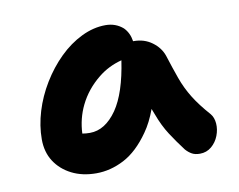

<svg xmlns="http://www.w3.org/2000/svg" viewBox="-57 -783 741 596"><g transform="rotate(-10 313.0 -485.0)"><path d="M202 -261Q158 -261 124.5 -278Q91 -295 72 -324.5Q53 -354 53 -394Q53 -437 66.5 -481.5Q80 -526 105 -567Q130 -608 162.5 -640Q195 -672 233 -690.5Q271 -709 309 -709Q341 -709 364 -689Q381 -672 385 -645Q386 -645 387 -645Q420 -645 444.5 -627Q469 -609 478 -583Q491 -542 503 -508.5Q515 -475 533.5 -445Q552 -415 583 -380Q593 -368 594.5 -349Q596 -330 588.5 -310.5Q581 -291 565.5 -278Q550 -265 529 -265Q514 -265 504 -270.5Q494 -276 485 -286Q463 -315 444.5 -343.5Q426 -372 412 -410Q409 -418 405 -428Q390 -387 370 -359Q333 -306 290 -283.5Q247 -261 202 -261ZM339 -593Q297 -582 265 -556Q224 -523 202 -478Q182 -437 180 -390Q191 -388 204 -388Q252 -388 289 -441Q324 -492 339 -593Z"/></g></svg>

Font: Shantell Sans Light SemiBold
Style: Regular
Weight: 600
Version: Version 1.008;[ac192a2d6]